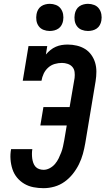

<svg xmlns="http://www.w3.org/2000/svg" viewBox="-20 -976 552 1004"><path d="M208 8Q181 8 155 3Q129 -2 107 -15Q85 -28 69 -47.5Q53 -67 45 -91.5Q37 -116 35 -143Q33 -170 38 -196H149Q147 -184 147 -171.5Q147 -159 148.5 -147.5Q150 -136 154 -124.5Q158 -113 165.5 -104.5Q173 -96 184.5 -92Q196 -88 208 -88Q224 -88 240 -96.5Q256 -105 267.5 -118.5Q279 -132 286.5 -147.5Q294 -163 300 -178.5Q306 -194 309.5 -210.5Q313 -227 316 -243L329 -320H191L207 -416H344L370 -568Q372 -584 370 -599.5Q368 -615 358.5 -626Q349 -637 334 -642Q319 -647 304 -647Q285 -647 266 -641.5Q247 -636 232 -622.5Q217 -609 208.5 -591Q200 -573 197 -554H99L129 -735H227L220 -691Q231 -704 244 -714.5Q257 -725 272 -731.5Q287 -738 302.5 -740.5Q318 -743 334 -743Q358 -743 381.5 -737.5Q405 -732 424.5 -720Q444 -708 457.5 -689Q471 -670 477.5 -648Q484 -626 484 -601.5Q484 -577 480 -552L426 -228Q421 -199 413.5 -171.5Q406 -144 393 -117.5Q380 -91 361 -67Q342 -43 317.5 -25.5Q293 -8 264.5 0Q236 8 208 8ZM440 -814Q423 -814 407.5 -820Q392 -826 382.5 -839Q373 -852 370.5 -868.5Q368 -885 371 -902Q373 -914 379 -925Q385 -936 395 -943Q405 -950 417 -953Q429 -956 440 -956Q457 -956 472.5 -950Q488 -944 497.5 -931Q507 -918 510 -901.5Q513 -885 510 -868Q508 -856 502 -845Q496 -834 486 -827Q476 -820 464 -817Q452 -814 440 -814ZM240 -814Q223 -814 207.5 -820Q192 -826 182.5 -839Q173 -852 170.5 -868.5Q168 -885 171 -902Q173 -914 179 -925Q185 -936 195 -943Q205 -950 217 -953Q229 -956 240 -956Q257 -956 272.5 -950Q288 -944 297.5 -931Q307 -918 310 -901.5Q313 -885 310 -868Q308 -856 302 -845Q296 -834 286 -827Q276 -820 264 -817Q252 -814 240 -814Z"/></svg>

Font: Iosevka Slab Oblique
Style: Bold
Weight: 700
Italic angle: -9°
Monospace: yes
Designer: Belleve Invis
Foundry: Belleve Invis
Version: Version 11.1.1; ttfautohint (v1.8.3)